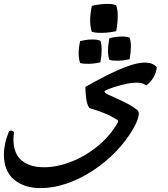

<svg xmlns="http://www.w3.org/2000/svg" viewBox="-60 -637 864 985"><path d="M690 -199Q682 -205 671 -209Q660 -213 640 -213Q617 -213 589 -207Q561 -201 535 -193Q509 -185 492.5 -178Q476 -171 476 -168Q476 -161 493.5 -152.5Q511 -144 538 -132Q565 -120 594 -105Q623 -90 646 -71Q652 -66 652 -53Q652 -41 645.5 -22.5Q639 -4 626 19Q590 83 536 139Q482 195 417.5 237.5Q353 280 284 304Q215 328 149 328Q64 328 12 284.5Q-40 241 -40 155Q-40 129 -33.5 98.5Q-27 68 -13 35Q-8 33 -3 33Q4 33 12 40Q9 59 9 78Q9 151 51 186Q93 221 166 221Q232 221 303.5 193.5Q375 166 438.5 115Q502 64 543 -6Q549 -17 542 -22Q508 -43 476 -56Q444 -69 398 -83Q386 -101 382 -133.5Q378 -166 378 -191Q430 -221 486.5 -249.5Q543 -278 594.5 -297Q646 -316 684 -316Q723 -316 744 -293Q744 -269 727.5 -240.5Q711 -212 690 -199ZM411 -474Q403 -498 402.5 -529.5Q402 -561 411 -607Q450 -616 483.5 -617Q517 -618 536 -610Q552 -565 536 -477Q499 -469 463.5 -468.5Q428 -468 411 -474ZM351 -314Q344 -335 343.5 -361.5Q343 -388 351 -426Q383 -434 410.5 -434.5Q438 -435 455 -428Q468 -390 455 -317Q423 -310 394 -309.5Q365 -309 351 -314ZM501 -330Q494 -350 494 -376.5Q494 -403 501 -441Q534 -449 561.5 -449.5Q589 -450 605 -444Q618 -405 605 -333Q574 -326 544.5 -325.5Q515 -325 501 -330Z"/></svg>

Font: Ruwudu Medium
Style: Regular
Weight: 500
Designer: Becca Hirsbrunner Spalinger
Foundry: SIL International
Version: Version 3.000